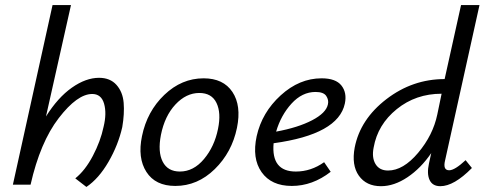

<svg xmlns="http://www.w3.org/2000/svg" viewBox="-20 -731 1918 760"><path d="M372 -423Q416 -423 441 -395Q466 -367 469.5 -324Q473 -281 464 -228Q448 -157 409.5 -90.5Q371 -24 322 9L278 -25Q317 -56 347.5 -114Q378 -172 390 -229Q403 -282 392 -320.5Q381 -359 345 -359Q286 -359 212.5 -263.5Q139 -168 101 0H31L188 -711H261L162 -270Q209 -345 264.5 -384Q320 -423 372 -423Z M674 5Q595 5 559.5 -50.5Q524 -106 542 -192Q562 -290 630.5 -355.5Q699 -421 786 -421Q864 -421 900 -367Q936 -313 918 -225Q898 -128 830 -61.5Q762 5 674 5ZM692 -52Q746 -52 787.5 -101.5Q829 -151 843 -221Q856 -284 837 -323.5Q818 -363 769 -363Q717 -363 674.5 -317.5Q632 -272 617 -197Q604 -130 624 -91Q644 -52 692 -52Z M1253 -421Q1309 -421 1331.5 -392.5Q1354 -364 1345 -321Q1319 -199 1063 -164Q1053 -52 1151 -52Q1211 -52 1263 -89L1289 -51Q1217 5 1135 5Q1054 5 1015.5 -49.5Q977 -104 996 -192Q1017 -286 1091 -353.5Q1165 -421 1253 -421ZM1278 -318Q1282 -335 1271.5 -351Q1261 -367 1229 -367Q1176 -367 1134 -321Q1092 -275 1073 -210Q1160 -226 1215.5 -255Q1271 -284 1278 -318Z M1758 -57Q1780 -57 1823 -97L1848 -66Q1777 6 1723 6Q1692 6 1680.5 -18.5Q1669 -43 1678 -84L1687 -125Q1646 -65 1593 -29.5Q1540 6 1488 6Q1430 6 1400.5 -35.5Q1371 -77 1384 -147Q1406 -259 1509.5 -338.5Q1613 -418 1740 -418L1805 -711H1878L1742 -97Q1732 -57 1758 -57ZM1516 -56Q1576 -56 1635 -126Q1694 -196 1711 -278L1728 -360Q1626 -360 1550.5 -299Q1475 -238 1459 -147Q1451 -107 1466.5 -81.5Q1482 -56 1516 -56Z"/></svg>

Font: EauTest Medium
Style: Italic
Weight: 500
Italic angle: -12°
Designer: Christian Thalmann (Catharsis Fonts)
Version: Version 0.001;PS 000.001;hotconv 1.0.88;makeotf.lib2.5.64775